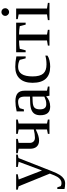

<svg xmlns="http://www.w3.org/2000/svg" viewBox="844 -1546 918 2645"><g transform="rotate(-90 1302.5 -223.0)"><path d="M97.2 215.8Q59.1 215.8 22 207V107.9H44.9L61 154.8Q76.2 166 103 166Q128.4 166 149.9 151.4Q171.4 136.7 189.2 107.9Q207 79.1 233.9 4.9L59.1 -424.8L12.2 -437V-459H225.1V-437L152.8 -423.8L276.9 -103L397 -424.8L325.2 -437V-459H496.1V-437L448.2 -426.8L269 28.8Q237.3 109.4 213.9 144.5Q190.4 179.7 162.1 197.8Q133.8 215.8 97.2 215.8Z M657.2 -269.5Q657.2 -239.3 676 -219.7Q694.8 -200.2 727.5 -200.2Q776.9 -200.2 842.3 -216.3V-424.8L781.2 -437V-459H979V-437L923.3 -424.8V-34.2L979 -22V0H781.2V-22L842.3 -34.2V-189Q789.1 -163.1 754.2 -153.1Q719.2 -143.1 690.9 -143.1Q635.7 -143.1 606 -175.3Q576.2 -207.5 576.2 -268.1V-424.8L515.1 -437V-459H712.9V-437L657.2 -424.8Z M1230 -469.2Q1305.2 -469.2 1340.6 -438.5Q1376 -407.7 1376 -344.2V-34.2L1433.1 -22V0H1307.1L1297.9 -45.9Q1242.2 9.8 1155.8 9.8Q1038.1 9.8 1038.1 -127Q1038.1 -172.9 1055.9 -202.9Q1073.7 -232.9 1112.8 -248.8Q1151.9 -264.6 1226.1 -266.1L1294.9 -268.1V-339.8Q1294.9 -387.2 1277.6 -409.7Q1260.3 -432.1 1224.1 -432.1Q1175.3 -432.1 1134.8 -409.2L1118.2 -352.1H1090.8V-452.1Q1169.9 -469.2 1230 -469.2ZM1294.9 -233.9 1231 -231.9Q1165.5 -229.5 1142.3 -206.5Q1119.1 -183.6 1119.1 -129.9Q1119.1 -43.9 1189 -43.9Q1222.2 -43.9 1246.3 -51.5Q1270.5 -59.1 1294.9 -70.8Z M1859.9 -27.8Q1835.9 -10.3 1793.9 -0.2Q1752 9.8 1708 9.8Q1484.9 9.8 1484.9 -232.9Q1484.9 -347.7 1541.7 -409.4Q1598.6 -471.2 1704.6 -471.2Q1770.5 -471.2 1848.6 -456.1V-328.1H1821.8L1800.8 -409.2Q1760.3 -432.1 1703.6 -432.1Q1572.8 -432.1 1572.8 -232.9Q1572.8 -129.4 1612.5 -85.2Q1652.3 -41 1735.8 -41Q1807.1 -41 1859.9 -57.1Z M2313 -459V-328.1H2286.1L2265.1 -409.2Q2210.9 -418.5 2168 -418.5H2149.4V-34.2L2214.8 -22V0H1997.6V-22L2068.4 -34.2V-418.5H2050.3Q2007.3 -418.5 1953.1 -409.2L1932.1 -328.1H1905.3V-459Z M2512.7 -608.9Q2512.7 -587.4 2497.1 -571.8Q2481.4 -556.2 2459.5 -556.2Q2438 -556.2 2422.4 -571.8Q2406.7 -587.4 2406.7 -608.9Q2406.7 -630.9 2422.4 -646.5Q2438 -662.1 2459.5 -662.1Q2481.4 -662.1 2497.1 -646.5Q2512.7 -630.9 2512.7 -608.9ZM2507.8 -34.2 2586.4 -22V0H2348.6V-22L2426.8 -34.2V-424.8L2361.8 -437V-459H2507.8Z"/></g></svg>

Font: Times New Roman
Style: Regular
Weight: 400
Designer: Steve Matteson
Foundry: Ascender Corporation
Version: Version 2.00.3